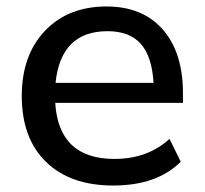

<svg xmlns="http://www.w3.org/2000/svg" viewBox="-20 -569 639 599"><path d="M333 9.8Q199.2 9.8 123.5 -64Q47.9 -137.7 47.9 -269.5Q47.9 -396.5 120.1 -472.7Q192.4 -548.8 312.5 -548.8Q424.8 -548.8 487.8 -477.1Q550.8 -405.3 550.8 -277.3V-248H152.3Q163.1 -73.2 336.9 -73.2Q440.4 -73.2 508.8 -135.7L543.9 -64.5Q469.7 9.8 333 9.8ZM153.3 -310.5H459Q454.1 -393.6 418.9 -432.6Q383.8 -471.7 315.4 -471.7Q169.9 -471.7 153.3 -310.5Z"/></svg>

Font: Min Sans Medium
Style: Regular
Weight: 500
Designer: Jinseong-Kim, NotoSansCJK, Nunito
Foundry: Jinseong-Kim
Version: Version 1.400;Glyphs 3.1.2 (3151)